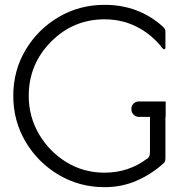

<svg xmlns="http://www.w3.org/2000/svg" viewBox="-20 -762 755 795"><path d="M665 -278V-109Q665 -100 663 -94Q661 -88 654 -83Q606 -40 545 -13.5Q484 13 413 13Q309 13 223 -38Q137 -89 86 -175Q35 -261 35 -365Q35 -470 86 -555.5Q137 -641 223 -691.5Q309 -742 413 -742Q554 -742 654 -652Q659 -647 662 -643Q665 -639 665 -631V-567Q665 -558 660.5 -558Q656 -558 652 -563Q610 -618 548.5 -650Q487 -682 413 -682Q283 -682 191 -589Q99 -496 99 -365Q99 -279 141.5 -206.5Q184 -134 255 -90.5Q326 -47 413 -47Q512 -47 589 -105H590Q593 -107 597 -113Q601 -119 601 -134V-278H555Q542 -278 533 -287.5Q524 -297 524 -310V-312Q524 -324 533 -333Q542 -342 555 -342H666V-278Z"/></svg>

Font: Gardens CM
Style: Regular
Weight: 400
Designer: Created by: Aleksander Shevchuk, 2010. Modifed by: Daren Olsen, 2020.
Foundry: High-Logic / FontCreator v.13.0.0 build 2663 (64-bit)
Version: Version 3.003 Ukrainian, initial release